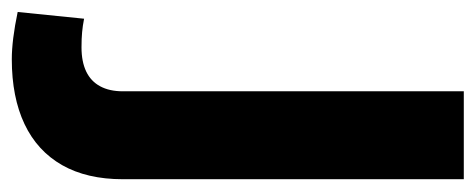

<svg xmlns="http://www.w3.org/2000/svg" viewBox="-252 -526 779 314"><g transform="rotate(-90 137.0 -369.5)"><path d="M0.4 0V-557.7Q0.4 -616.4 23.5 -657Q46.7 -697.6 90.6 -718.4Q134.6 -739.2 196.6 -739.2Q228 -739.2 273.9 -729.6L262.9 -621Q251.1 -623.3 241 -624.2Q231 -625.2 216 -625.2Q192.6 -625.2 176.5 -617.5Q160.5 -609.8 152.4 -594.7Q144.2 -579.5 144.2 -557.7V0Z"/></g></svg>

Font: Pretendard Variable
Style: Regular
Weight: 400
Designer: Base glyphs from Inter by Rasmus Andersson; Hangul glyphs from Noto Sans CJK(Source Han Sans) by Jang Soo-young and Kang
Foundry: Kil Hyung-jin
Version: Version 1.100;FEAKit 1.0